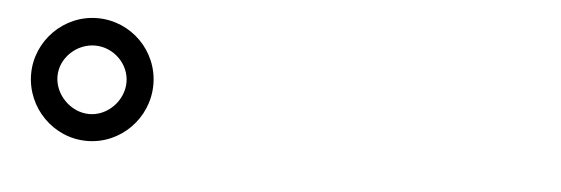

<svg xmlns="http://www.w3.org/2000/svg" viewBox="-30 -889 1060 363"><g transform="rotate(5 500.0 -707.5)"><path d="M27 -708C27 -644 79 -591 143 -591C207 -591 259 -644 259 -708C259 -772 207 -824 143 -824C79 -824 27 -771 27 -708ZM77 -708C77 -743 108 -772 143 -772C178 -772 208 -743 208 -708C208 -673 178 -642 143 -642C108 -642 77 -673 77 -708Z"/></g></svg>

Font: Noto Sans CJK TC Medium
Style: Regular
Weight: 500
Designer: Ryoko NISHIZUKA 西塚涼子 (kana, bopomofo & ideographs); Paul D. Hunt (Latin, Greek & Cyrillic); Sandoll Communications 산돌커뮤니
Foundry: Adobe
Version: Version 2.004;hotconv 1.0.118;makeotfexe 2.5.65603